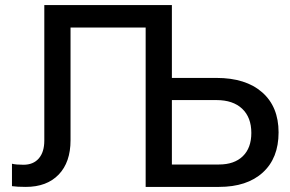

<svg xmlns="http://www.w3.org/2000/svg" viewBox="-20 -734 1137 754"><path d="M655 -428H830Q945 -428 1009.5 -371.5Q1074 -315 1074 -214Q1074 -113 1012 -56.5Q950 0 840 0H552V-626H257V-183Q257 -97 210.5 -48.5Q164 0 81 0Q47 0 27 -3V-91Q43 -87 72 -87Q111 -87 132.5 -112Q154 -137 154 -182V-714H655ZM840 -88Q900 -88 933.5 -120.5Q967 -153 967 -212Q967 -273 931 -307Q895 -341 830 -341H655V-88Z"/></svg>

Font: Non Bureau
Style: Regular
Weight: 400
Designer: Jona Saucedo
Foundry: Non Foundry
Version: Version 1.000; ttfautohint (v1.8.4)